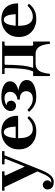

<svg xmlns="http://www.w3.org/2000/svg" viewBox="942 -1490 790 2749"><g transform="rotate(-90 1336.5 -115.0)"><path d="M257 26 32 -445H-18V-480H257V-445H207L197 -435L324 -159H329L439 -435L429 -445H359V-480H548V-445H488L309 0ZM105 260Q63 260 40 246Q17 232 8 210.5Q-1 189 -1 168Q-1 142 18.5 122.5Q38 103 64 103Q91 103 110 122.5Q129 142 129 168Q129 194 111 211.5Q93 229 64 229Q45 229 36 218.5Q27 208 24 194Q21 180 21 168H51Q51 183 57.5 196Q64 209 77 217Q90 225 108 225Q142 225 167 199Q192 173 213.5 127.5Q235 82 257 26L309 0Q290 49 270.5 95.5Q251 142 228.5 179Q206 216 176 238Q146 260 105 260Z M828 10Q759 10 701 -19.5Q643 -49 608 -105Q573 -161 573 -240Q573 -319 608 -375Q643 -431 701 -460.5Q759 -490 828 -490Q893 -490 944 -465Q995 -440 1024.5 -387Q1054 -334 1054 -250H698V-285H899Q895 -372 875.5 -413.5Q856 -455 818 -455Q791 -455 772 -428.5Q753 -402 743 -353.5Q733 -305 733 -240Q733 -176 747.5 -131.5Q762 -87 791 -63.5Q820 -40 864 -40Q914 -40 954.5 -64Q995 -88 1022 -117L1049 -94Q1028 -69 1000.5 -45Q973 -21 932 -5.5Q891 10 828 10Z M1328 -490Q1360 -490 1397.5 -484.5Q1435 -479 1469 -465Q1503 -451 1525 -426.5Q1547 -402 1547 -364Q1547 -324 1518 -295Q1489 -266 1431 -250.5Q1373 -235 1285 -235V-261Q1314 -261 1339.5 -274.5Q1365 -288 1381 -311.5Q1397 -335 1397 -365Q1397 -399 1374 -422Q1351 -445 1307 -445Q1282 -445 1252.5 -438Q1223 -431 1200 -414Q1235 -417 1252.5 -396.5Q1270 -376 1270 -350Q1270 -321 1248.5 -300.5Q1227 -280 1196 -280Q1167 -280 1144.5 -300.5Q1122 -321 1122 -358Q1122 -390 1143.5 -420Q1165 -450 1210.5 -470Q1256 -490 1328 -490ZM1285 -255Q1385 -255 1446.5 -240.5Q1508 -226 1537 -197.5Q1566 -169 1566 -127Q1566 -85 1540.5 -58Q1515 -31 1476 -16Q1437 -1 1397 4.5Q1357 10 1327 10Q1268 10 1227.5 -5.5Q1187 -21 1159 -45Q1131 -69 1110 -94L1137 -117Q1164 -88 1205.5 -64Q1247 -40 1298 -40Q1348 -40 1377 -65.5Q1406 -91 1406 -134Q1406 -153 1397.5 -174Q1389 -195 1363 -210.5Q1337 -226 1285 -226Z M2117 -444H2067L2057 -434V-45L2067 -35H2117V205H2084Q2079 140 2062.5 94Q2046 48 2015.5 24Q1985 0 1937 0H1802Q1754 0 1723.5 24Q1693 48 1676.5 94Q1660 140 1655 205H1622V-35H1688Q1703 -67 1712.5 -107.5Q1722 -148 1727 -198Q1732 -248 1734.5 -307Q1737 -366 1737 -435L1728 -444H1652V-479H2117ZM1902 -35 1912 -45V-434L1902 -444H1793L1784 -435Q1784 -378 1782 -323.5Q1780 -269 1775.5 -218Q1771 -167 1762.5 -121Q1754 -75 1739 -35Z M2437 10Q2368 10 2310 -19.5Q2252 -49 2217 -105Q2182 -161 2182 -240Q2182 -319 2217 -375Q2252 -431 2310 -460.5Q2368 -490 2437 -490Q2502 -490 2553 -465Q2604 -440 2633.5 -387Q2663 -334 2663 -250H2307V-285H2508Q2504 -372 2484.5 -413.5Q2465 -455 2427 -455Q2400 -455 2381 -428.5Q2362 -402 2352 -353.5Q2342 -305 2342 -240Q2342 -176 2356.5 -131.5Q2371 -87 2400 -63.5Q2429 -40 2473 -40Q2523 -40 2563.5 -64Q2604 -88 2631 -117L2658 -94Q2637 -69 2609.5 -45Q2582 -21 2541 -5.5Q2500 10 2437 10Z"/></g></svg>

Font: Brygada 1918
Style: Regular
Weight: 400
Designer: Mateusz Machalski | Borys Kosmynka | Przemek Hoffer
Foundry: NIEPODLEGLA 2018
Version: Version 3.006